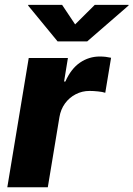

<svg xmlns="http://www.w3.org/2000/svg" viewBox="-20 -786 560 806"><path d="M10.7 0 100.6 -542.5H265.1L249 -443.8H254.4Q278.3 -497.6 315.9 -523.2Q353.5 -548.8 398.9 -548.8Q411.1 -548.8 423.6 -547.4Q436 -545.9 446.3 -543.5L421.9 -396.5Q410.6 -400.4 391.1 -402.3Q371.6 -404.3 356 -404.3Q324.7 -404.3 297.9 -390.4Q271 -376.5 252.9 -351.8Q234.9 -327.1 229.5 -294.4L180.7 0ZM240.7 -765.6 295.4 -683.6 377.9 -765.6H520L519.5 -762.7L346.2 -612.3H221.7L98.1 -762.7L98.6 -765.6Z"/></svg>

Font: Inter 16pt ExtraBold
Style: Italic
Weight: 800
Italic angle: -9.3988°
Version: Version 4.001;git-66647c0bb